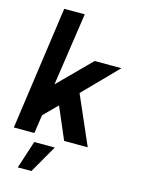

<svg xmlns="http://www.w3.org/2000/svg" viewBox="-151 -829 829 1128"><g transform="rotate(15 264.0 -265.0)"><path d="M439 0H295.5L212.5 -194L131 -112.5L114.5 0H-10.5L95 -750H220L154.5 -306.5L347 -500H510L310 -295.5ZM72.5 220.5 127.5 51.5H252.5L155.5 220.5Z"/></g></svg>

Font: Urbanist
Style: Bold Italic
Weight: 700
Italic angle: -8°
Designer: Corey Hu
Foundry: Corey Hu
Version: Version 1.330; ttfautohint (v1.8.4.7-5d5b)